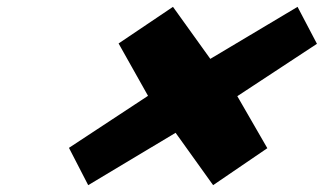

<svg xmlns="http://www.w3.org/2000/svg" viewBox="-20 -695 946 561"><path d="M761.1 -262 673.4 -414 906.1 -567 849.4 -675 594.5 -523 485.4 -675 326.5 -568 412.5 -415 181.5 -263 237.7 -154 493.1 -307 602.7 -154Z"/></svg>

Font: Hussar
Style: BdSuprExtOblFive
Weight: 700
Foundry: Cannot Into Space Fonts
Version: Version 2.00